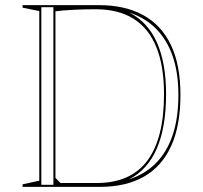

<svg xmlns="http://www.w3.org/2000/svg" viewBox="-20 -728 792 748"><path d="M365 -708Q467 -708 538 -669Q609 -630 646 -552.5Q683 -475 683 -358Q683 -239 647 -159.5Q611 -80 541 -40Q471 0 369 0H68V-10L133 -24V-685L68 -698V-708ZM352 -692Q312 -692 269 -690Q226 -688 196 -684V-35L216 -15H356Q489 -15 554 -102Q619 -189 619 -361Q619 -470 589.5 -543.5Q560 -617 501 -654.5Q442 -692 352 -692ZM141 -8H188V-700H141ZM482 -29Q544 -49 587 -92Q630 -135 652.5 -201.5Q675 -268 675 -358Q675 -445 652.5 -509.5Q630 -574 587.5 -616.5Q545 -659 484 -679Q556 -642 591.5 -562Q627 -482 627 -361Q627 -233 591 -149.5Q555 -66 482 -29Z"/></svg>

Font: Kalnia Glaze Thin Light
Style: Regular
Weight: 300
Version: Version 1.110